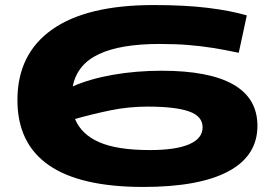

<svg xmlns="http://www.w3.org/2000/svg" viewBox="-20 -730 1085 760"><path d="M547 10Q49 10 49 -334Q49 -516 186 -613Q323 -710 588 -710Q712 -710 802 -699Q892 -688 957 -669L925 -521Q869 -533 821.5 -540.5Q774 -548 724 -552Q674 -556 611 -556Q457 -556 371 -515.5Q285 -475 268 -388Q336 -418 427.5 -434Q519 -450 620 -450Q808 -450 903.5 -395.5Q999 -341 999 -232Q999 -113 883.5 -51.5Q768 10 547 10ZM564 -308Q488 -308 416 -293Q344 -278 277 -259Q302 -198 373 -167Q444 -136 573 -136Q676 -136 729 -159Q782 -182 782 -226Q782 -270 728 -289Q674 -308 564 -308Z"/></svg>

Font: Georama ExtraExtended
Style: Bold
Weight: 700
Width: 8
Designer: Jean-Baptiste Levee
Foundry: Production Type
Version: Version 1.000